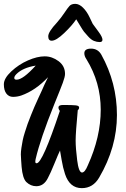

<svg xmlns="http://www.w3.org/2000/svg" viewBox="-20 -985 651 995"><path d="M505 -702Q586 -556 586 -389Q586 -222 494 -65Q462 -10 404 -10Q341 -10 317 -83Q306 -116 299.5 -155.5Q293 -195 291 -205Q283 -189 262.5 -138.5Q242 -88 228 -62Q207 -20 168 -20Q139 -20 116 -42Q97 -62 92 -120Q91 -139 89.5 -155Q88 -171 88 -185Q88 -199 91 -219Q94 -239 97.5 -257Q101 -275 109 -300Q117 -325 123 -342.5Q129 -360 140.5 -388Q152 -416 158 -430.5Q164 -445 177.5 -474Q191 -503 196 -514Q209 -545 229 -585Q164 -516 90 -490Q69 -483 47.5 -483Q26 -483 13 -500Q0 -517 0 -548Q0 -579 38.5 -615Q77 -651 125 -672Q173 -693 211.5 -693Q250 -693 283.5 -668Q317 -643 317 -602Q317 -587 305.5 -556Q294 -525 261 -444Q189 -265 165 -162Q163 -154 163 -146.5Q163 -139 170 -139Q200 -139 290 -410Q283 -419 283 -428Q283 -441 307 -441Q356 -441 373 -439Q390 -437 390 -428Q390 -419 383 -414Q372 -297 372 -257Q372 -217 380 -154Q388 -91 405 -91Q420 -91 435 -128Q502 -275 502 -416.5Q502 -558 428 -678Q417 -694 417 -709Q417 -733 452 -733Q487 -733 505 -702ZM165 -645Q98 -634 65 -601Q54 -590 54 -581Q54 -572 66 -572Q99 -572 165 -645ZM511 -779Q511 -767 496.5 -767Q482 -767 467 -773Q452 -779 436.5 -796.5Q421 -814 415.5 -820.5Q410 -827 393 -855.5Q376 -884 375 -885Q354 -853 312.5 -813.5Q271 -774 248 -774Q230 -774 230 -797Q230 -820 275 -868Q297 -893 313.5 -918Q330 -943 340 -954Q350 -965 370 -965Q390 -965 410 -945.5Q430 -926 444.5 -895Q459 -864 460.5 -861.5Q462 -859 473 -844.5Q484 -830 491 -820Q511 -793 511 -779Z"/></svg>

Font: Devonshire
Style: Regular
Weight: 400
Designer: Astigmatic (AOETI)
Foundry: Astigmatic (AOETI)
Version: Version 1.001